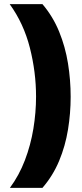

<svg xmlns="http://www.w3.org/2000/svg" viewBox="-20 -754 399 932"><path d="M323 -284Q323 -204 310 -124.5Q297 -45 267 27Q237 99 186 158H28Q73 97 101 23.5Q129 -50 142 -129Q155 -208 155 -285Q155 -404 125 -522Q95 -640 27 -734H186Q237 -674 267 -600.5Q297 -527 310 -446.5Q323 -366 323 -284Z"/></svg>

Font: Noto Sans Thai Looped UI Black
Style: Regular
Weight: 900
Designer: Cadson Demak Team
Foundry: Cadson Demak Co., Ltd.
Version: Version 1.000